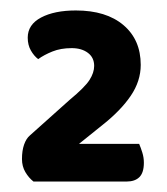

<svg xmlns="http://www.w3.org/2000/svg" viewBox="-20 -720 319 367"><path d="M125 -700Q183 -700 216 -672Q249 -644 249 -596Q249 -565 230 -537Q211 -509 177 -482L131 -445H246Q249 -438 252 -428.5Q255 -419 255 -409Q255 -390 246.5 -381.5Q238 -373 222 -373H44Q35 -380 28.5 -391Q22 -402 22 -416Q22 -432 26 -443.5Q30 -455 37 -461L113 -529Q142 -553 151 -567Q160 -581 160 -594Q160 -610 148 -619Q136 -628 117 -628Q96 -628 80 -621.5Q64 -615 53 -607Q45 -613 39 -623.5Q33 -634 33 -648Q33 -673 58.5 -686.5Q84 -700 125 -700Z"/></svg>

Font: Baloo Bhaijaan 2
Style: Bold
Weight: 700
Designer: Sanskriti Dholi, Noopur Datye and Ek Type
Foundry: Ek Type
Version: Version 1.701